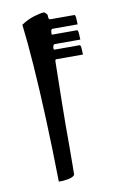

<svg xmlns="http://www.w3.org/2000/svg" viewBox="-75 -627 422 708"><g transform="rotate(-10 135.5 -273.0)"><path d="M127 -407 133 -553Q141 -553 144 -563.5Q147 -574 153 -574Q153 -563 154.5 -559.5Q156 -556 160 -556H250Q254 -556 255 -542.5Q256 -529 256 -520H161Q157 -520 155.5 -509.5Q154 -499 157 -499H250Q254 -499 255 -485.5Q256 -472 256 -463H160Q155 -463 153 -453Q151 -443 157 -443H250Q254 -443 255 -429Q256 -415 256 -407H156Q153 -407 152 -403Q151 -399 151 -381Q144 -392 138.5 -399.5Q133 -407 127 -407ZM153 -574Q154 -535 153 -479Q152 -423 151 -363Q150 -303 149 -249.5Q148 -196 148 -161Q148 -124 148 -83.5Q148 -43 147.5 -13Q147 17 147 24Q141 33 120.5 36.5Q100 40 87 39Q85 -85 80.5 -195.5Q76 -306 69.5 -397.5Q63 -489 55 -554Q79 -570 104 -577.5Q129 -585 141 -585Q145 -585 153 -574Z"/></g></svg>

Font: Ruwudu Medium
Style: Regular
Weight: 500
Designer: Becca Hirsbrunner Spalinger
Foundry: SIL International
Version: Version 3.000